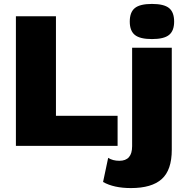

<svg xmlns="http://www.w3.org/2000/svg" viewBox="-20 -743 944 978"><path d="M641 -633Q641 -681 667 -702Q693 -723 754 -723Q815 -723 841 -702Q867 -681 867 -633Q867 -586 841 -565Q815 -544 754 -544Q693 -544 667 -565Q641 -586 641 -633ZM265 -153H579V0H61V-660H265ZM855 -500V20Q855 123 804 169Q753 215 647 215Q560 215 505 184L531 61Q554 76 588 76Q653 76 653 2V-500Z"/></svg>

Font: Elaine Sans ExtraBold
Style: Regular
Weight: 800
Designer: Wei Huang
Foundry: Wei Huang
Version: Version 2.001;December 24, 2019;FontCreator 12.0.0.2547 64-b